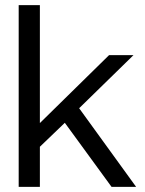

<svg xmlns="http://www.w3.org/2000/svg" viewBox="-20 -732 566 752"><path d="M513.2 0H417L233.9 -251L136.2 -157.2V0H53.2V-711.9H136.2V-250L407.2 -516.1H502.9L290 -308.1Z"/></svg>

Font: Creato Display
Style: Regular
Weight: 400
Version: Version 1.000